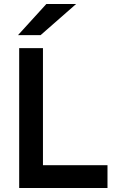

<svg xmlns="http://www.w3.org/2000/svg" viewBox="-20 -941 656 961"><path d="M76 0V-700H195V-114H518V0ZM70 -765 212 -921H361L183 -765Z"/></svg>

Font: Overpass Mono Light
Style: Regular
Weight: 300
Monospace: yes
Designer: Delve Withrington, Dave Bailey
Foundry: Delve Fonts LLC
Version: Version 4.000